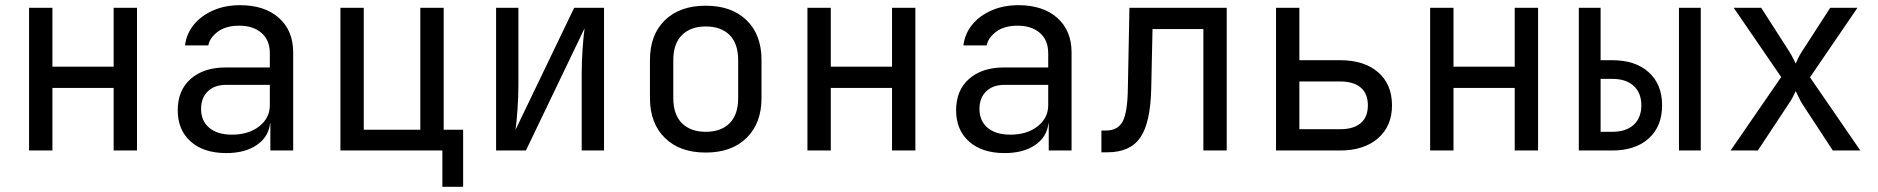

<svg xmlns="http://www.w3.org/2000/svg" viewBox="-20 -580 7240 740"><path d="M92 0V-550H182V-323H418V-550H508V0H418V-241H182V0Z M852 10Q765 10 715 -34.5Q665 -79 665 -155Q665 -232 715 -276Q765 -320 850 -320H1020V-375Q1020 -425 988 -453Q956 -481 902 -481Q850 -481 819 -457.5Q788 -434 783 -405H693Q699 -451 727.5 -485.5Q756 -520 802 -540Q848 -560 905 -560Q1000 -560 1055 -511Q1110 -462 1110 -378V0H1022V-105H1021Q1015 -52 969.5 -21Q924 10 852 10ZM874 -61Q938 -61 979 -93Q1020 -125 1020 -175V-253H852Q807 -253 781 -228Q755 -203 755 -160Q755 -114 786.5 -87.5Q818 -61 874 -61Z M1685 140V0H1292V-550H1382V-80H1600V-550H1690V-80H1765V140Z M1892 0V-550H1978V-250Q1978 -207 1974.5 -158Q1971 -109 1967 -80L2193 -550H2308V0H2222V-300Q2222 -344 2225.5 -393Q2229 -442 2233 -471L2007 0Z M2700 8Q2600 8 2542.5 -48.5Q2485 -105 2485 -202V-348Q2485 -446 2542.5 -502Q2600 -558 2700 -558Q2800 -558 2857.5 -502Q2915 -446 2915 -349V-202Q2915 -105 2857.5 -48.5Q2800 8 2700 8ZM2700 -72Q2759 -72 2792 -105Q2825 -138 2825 -202V-348Q2825 -412 2792 -445Q2759 -478 2700 -478Q2642 -478 2608.5 -445Q2575 -412 2575 -348V-202Q2575 -138 2608.5 -105Q2642 -72 2700 -72Z M3092 0V-550H3182V-323H3418V-550H3508V0H3418V-241H3182V0Z M3852 10Q3765 10 3715 -34.5Q3665 -79 3665 -155Q3665 -232 3715 -276Q3765 -320 3850 -320H4020V-375Q4020 -425 3988 -453Q3956 -481 3902 -481Q3850 -481 3819 -457.5Q3788 -434 3783 -405H3693Q3699 -451 3727.5 -485.5Q3756 -520 3802 -540Q3848 -560 3905 -560Q4000 -560 4055 -511Q4110 -462 4110 -378V0H4022V-105H4021Q4015 -52 3969.5 -21Q3924 10 3852 10ZM3874 -61Q3938 -61 3979 -93Q4020 -125 4020 -175V-253H3852Q3807 -253 3781 -228Q3755 -203 3755 -160Q3755 -114 3786.5 -87.5Q3818 -61 3874 -61Z M4225 7V-77H4243Q4289 -77 4307.5 -113Q4326 -149 4327 -242L4333 -550H4708V0H4618V-468H4422L4417 -238Q4414 -107 4375 -50Q4336 7 4248 7Z M4898 0V-550H4988V-348H5145Q5238 -348 5291.5 -301.5Q5345 -255 5345 -174Q5345 -94 5291 -47Q5237 0 5145 0ZM4988 -82H5145Q5197 -82 5224.5 -105.5Q5252 -129 5252 -174Q5252 -219 5224.5 -242.5Q5197 -266 5145 -266H4988Z M5492 0V-550H5582V-323H5818V-550H5908V0H5818V-241H5582V0Z M6065 0V-550H6149V-348H6194Q6283 -348 6334.5 -301.5Q6386 -255 6386 -174Q6386 -93 6334.5 -46.5Q6283 0 6194 0ZM6451 0V-550H6535V0ZM6149 -72H6194Q6247 -72 6276.5 -99Q6306 -126 6306 -174Q6306 -222 6276.5 -249Q6247 -276 6194 -276H6149Z M6650 0 6845 -283 6662 -550H6768L6877 -380Q6884 -369 6890.5 -356Q6897 -343 6901 -335Q6904 -343 6910.5 -356Q6917 -369 6924 -380L7034 -550H7139L6956 -282L7150 0H7044L6926 -180Q6919 -191 6912.5 -205.5Q6906 -220 6901 -229Q6897 -220 6889.5 -205.5Q6882 -191 6874 -180L6755 0Z"/></svg>

Font: JetBrainsMono NF
Style: Regular
Weight: 400
Designer: Philipp Nurullin, Konstantin Bulenkov
Foundry: JetBrains
Version: Version 2.251; ttfautohint (v1.8.3);Nerd Fonts 2.2.2